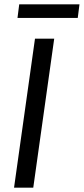

<svg xmlns="http://www.w3.org/2000/svg" viewBox="-20 -869 388 889"><path d="M231 -690 134 0H45L142 -690ZM348 -849 340 -786H61L69 -849Z"/></svg>

Font: Exo 2
Style: Italic
Weight: 400
Italic angle: -8°
Designer: Natanael Gama
Foundry: Natanael Gama
Version: Version 2.010